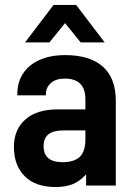

<svg xmlns="http://www.w3.org/2000/svg" viewBox="-20 -748 541 774"><path d="M287.1 -728 401.9 -577.1H305.2L242.2 -654.8L179.2 -577.1H81.1L195.8 -728ZM394 -480Q446.8 -433.6 446.8 -341.8V0H327.1V-44.9Q301.3 -17.6 273.9 -5.9Q245.1 5.9 204.1 5.9Q123 5.9 80.1 -37.1Q36.1 -81.1 36.1 -155.8Q36.1 -226.1 83 -267.1Q128.9 -307.1 213.9 -307.1H324.2V-348.1Q324.2 -431.2 241.2 -431.2Q206.1 -431.2 186 -414.1Q165 -396 165 -367.2V-363.8H49.8V-368.2Q49.8 -440.9 102.1 -483.9Q155.3 -525.9 242.2 -525.9Q341.8 -525.9 394 -480ZM303.2 -117.2Q324.2 -139.6 324.2 -185.1V-222.2H233.9Q155.8 -222.2 155.8 -159.2Q155.8 -94.2 231.9 -94.2Q280.3 -94.2 303.2 -117.2Z"/></svg>

Font: D-DIN-PRO
Style: Bold
Weight: 700
Designer: Charles Nix
Foundry: Datto Inc.
Version: Version 1.000;hotconv 1.0.109;makeotfexe 2.5.65596